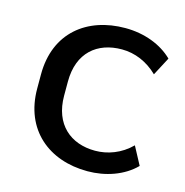

<svg xmlns="http://www.w3.org/2000/svg" viewBox="-88 -631 696 724"><g transform="rotate(15 260.0 -269.5)"><path d="M315.4 9.8C385.3 9.8 455.1 -13.7 501 -60.5L463.4 -130.9C422.9 -90.3 371.6 -72.3 323.2 -72.3C227.5 -72.3 157.2 -130.9 157.2 -242.7V-297.9C157.2 -411.1 227.1 -467.8 323.2 -467.8C374 -467.8 423.3 -447.3 463.4 -408.2L501 -479.5C456.5 -523.4 389.2 -548.8 314.9 -548.8C166.5 -548.8 52.2 -461.4 52.2 -297.9V-242.7C52.2 -81.5 165 9.8 315.4 9.8Z"/></g></svg>

Font: Winston
Style: Regular
Weight: 400
Designer: Vernon Adams, Kim Jin-seong, David Berlow, Cristiano Sobral
Foundry: The Winston Project Authors
Version: Version 3.004